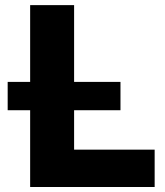

<svg xmlns="http://www.w3.org/2000/svg" viewBox="-20 -748 659 768"><path d="M100.6 0V-727.5H276.4V-149.4H598.6V0ZM10.7 -307.1V-420.4H461.9V-307.1Z"/></svg>

Font: Inter Display ExtraBold
Style: Regular
Weight: 800
Designer: Rasmus Andersson
Foundry: rsms
Version: Version 4.000;git-a52131595